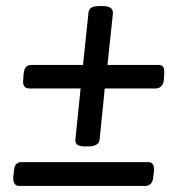

<svg xmlns="http://www.w3.org/2000/svg" viewBox="-20 -616 600 636"><path d="M262 -131Q243 -131 235.5 -137Q228 -143 230 -156L247 -323H77Q66 -323 60.5 -330Q55 -337 57 -354L58 -370Q60 -388 66.5 -394.5Q73 -401 85 -401H255L273 -573Q274 -585 282.5 -590.5Q291 -596 311 -596H320Q356 -596 354 -571L336 -401H505Q515 -401 520 -395Q525 -389 524 -372L523 -355Q522 -337 514 -330Q506 -323 496 -323H327L310 -154Q308 -131 271 -131ZM44 0Q34 0 28.5 -7Q23 -14 24 -32L26 -47Q27 -65 33.5 -72Q40 -79 52 -79H471Q481 -79 486 -72.5Q491 -66 490 -49L488 -33Q487 -14 479 -7Q471 0 461 0Z"/></svg>

Font: Asap Medium
Style: Italic
Weight: 500
Italic angle: -6°
Designer: Pablo Cosgaya
Foundry: Omnibus-Type
Version: Version 3.001; ttfautohint (v1.8.3)